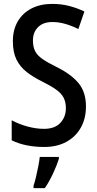

<svg xmlns="http://www.w3.org/2000/svg" viewBox="-20 -744 499 985"><path d="M421 -198Q421 -136 394.5 -89Q368 -42 320 -16Q272 10 207 10Q159 10 117 1.5Q75 -7 40 -24V-127Q77 -107 121 -95Q165 -83 206 -83Q261 -83 289.5 -113.5Q318 -144 318 -189Q318 -220 306.5 -242.5Q295 -265 268.5 -284Q242 -303 196 -326Q151 -348 117 -374.5Q83 -401 64.5 -438.5Q46 -476 46 -533Q46 -591 71 -634Q96 -677 141.5 -700.5Q187 -724 248 -724Q295 -724 336.5 -713Q378 -702 413 -685L382 -595Q348 -612 314.5 -621.5Q281 -631 249 -631Q201 -631 175 -604.5Q149 -578 149 -537Q149 -504 160 -482Q171 -460 197.5 -441.5Q224 -423 269 -401Q344 -364 382.5 -318Q421 -272 421 -198ZM282 71Q271 106 251.5 147.5Q232 189 210 221H152V209Q158 192 164.5 164.5Q171 137 176.5 109Q182 81 184 61H282Z"/></svg>

Font: Noto Sans Myanmar Condensed Medium
Style: Regular
Weight: 500
Width: 3
Designer: Monotype Design Team
Foundry: Monotype Imaging Inc.
Version: Version 2.107; ttfautohint (v1.8.4.7-5d5b)